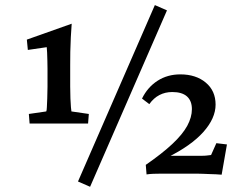

<svg xmlns="http://www.w3.org/2000/svg" viewBox="-20 -673 930 744"><path d="M252 -337.9Q252 -312.5 252.9 -291.5Q253.9 -270.5 254.9 -257.3Q255.9 -244.1 256.8 -241.2L324.2 -231.4L321.3 -194.3H94.7L91.8 -231.4L159.2 -241.2Q161.1 -244.1 161.6 -257.3Q162.1 -270.5 163.1 -291.5Q164.1 -312.5 164.1 -336.9V-406.2Q164.1 -419.9 163.6 -437Q163.1 -454.1 162.6 -468.8Q162.1 -483.4 161.1 -490.2L87.9 -479.5L84 -519.5L257.8 -581.1Q255.9 -556.6 254.4 -528.3Q252.9 -500 252.4 -472.2Q252 -444.3 252 -420.9ZM282.2 30.3 580.1 -653.3 627 -632.8 329.1 50.8ZM544.9 -34.2Q608.4 -78.1 647.9 -115.2Q687.5 -152.3 705.6 -185.5Q723.6 -218.8 723.6 -250Q723.6 -282.2 704.6 -299.3Q685.5 -316.4 647.5 -316.4Q620.1 -316.4 597.7 -304.7Q575.2 -293 558.6 -269.5L530.3 -291Q551.8 -335 590.3 -359.9Q628.9 -384.8 678.7 -384.8Q739.3 -384.8 777.3 -353Q815.4 -321.3 815.4 -267.6Q815.4 -214.8 768.1 -161.6Q720.7 -108.4 627.9 -62.5V-69.3H760.7Q773.4 -69.3 781.2 -70.3Q789.1 -71.3 797.9 -72.3L818.4 -118.2L859.4 -113.3L838.9 3.9Q829.1 2.9 816.9 2.4Q804.7 2 791.5 1.5Q778.3 1 766.6 0.5Q754.9 0 747.1 0H599.6Q586.9 0 573.7 0.5Q560.5 1 547.9 2.9Z"/></svg>

Font: Crimson Pro ExtraLight Medium
Style: Regular
Weight: 500
Version: Version 1.002